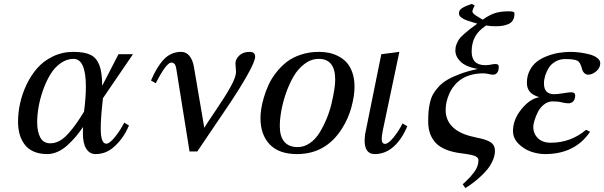

<svg xmlns="http://www.w3.org/2000/svg" viewBox="-20 -763 3040 966"><path d="M498 -269Q486.8 -171.9 486.8 -116.2Q486.8 -40 515.1 -40Q530.8 -40 557.6 -72.8Q584.5 -105.5 605 -146L628.9 -131.8Q598.6 -59.6 543.9 -16.1Q507.3 12.2 460 12.2Q430.7 12.2 413.1 -16.1Q397 -42.5 397 -94.2Q397 -114.3 397.9 -124Q378.9 -96.7 361.1 -75.4Q343.3 -54.2 319.8 -32.7Q296.4 -11.2 270.3 0.5Q244.1 12.2 217.8 12.2Q178.2 12.2 149.2 -0.7Q120.1 -13.7 103.3 -36.9Q86.4 -60.1 78.6 -88.4Q70.8 -116.7 70.8 -150.9Q70.8 -195.8 81.1 -243.2Q91.3 -290.5 113.5 -337.2Q135.7 -383.8 167.5 -420.2Q199.2 -456.5 246.3 -479.2Q293.5 -502 349.1 -502Q404.8 -502 435.3 -487.1Q465.8 -472.2 480 -435.3Q494.1 -398.4 494.1 -331.1L576.2 -490.2H648.9ZM402.8 -201.2Q412.1 -273.4 412.1 -326.2Q412.1 -466.8 350.1 -466.8Q315.4 -466.8 284.7 -444.8Q253.9 -422.9 232.9 -387.9Q211.9 -353 196.8 -310.3Q181.6 -267.6 174.3 -225.8Q167 -184.1 167 -147.9Q167 -101.1 182.6 -71.5Q198.2 -42 232.9 -42Q256.8 -42 279.3 -54.2Q301.8 -66.4 323.7 -91.1Q345.7 -115.7 362.8 -139.9Q379.9 -164.1 402.8 -201.2Z M763.7 -344.2 739.7 -357.9Q769 -427.2 804.7 -464.6Q840.3 -502 891.6 -502Q917.5 -502 933.8 -481Q950.2 -460 955.6 -426.8L1007.8 -120.1Q1020 -140.6 1067.1 -210Q1114.3 -279.3 1140.9 -327.6Q1167.5 -376 1167.5 -400.9L1164.6 -443.8Q1164.6 -464.8 1183.6 -483.4Q1202.6 -502 1235.8 -502Q1263.7 -502 1263.7 -478Q1263.7 -454.6 1224.6 -385.5Q1185.5 -316.4 1140.1 -248.5Q1094.7 -180.7 1040.3 -101.1Q985.8 -21.5 972.7 -1H933.6L870.6 -394Q870.1 -397.5 869.1 -403.6Q868.2 -409.7 867.7 -412.6Q867.2 -415.5 866.2 -420.7Q865.2 -425.8 864.3 -428.5Q863.3 -431.2 861.8 -435.1Q860.4 -439 858.4 -440.9Q856.4 -442.9 854 -444.8Q851.6 -446.8 848.6 -447.5Q845.7 -448.2 841.8 -448.2Q816.9 -448.2 763.7 -344.2Z M1290.5 -168.9Q1290.5 -189 1294.2 -214.4Q1297.9 -239.7 1307.4 -272.2Q1316.9 -304.7 1331.3 -336.2Q1345.7 -367.7 1369.4 -397.9Q1393.1 -428.2 1422.4 -451.2Q1451.7 -474.1 1493.7 -488Q1535.6 -502 1584.5 -502Q1610.4 -502 1634.3 -497.3Q1658.2 -492.7 1682.4 -480.2Q1706.5 -467.8 1724.1 -448.5Q1741.7 -429.2 1752.7 -398.2Q1763.7 -367.2 1763.7 -327.1Q1763.7 -281.2 1748 -223.6Q1732.4 -166 1700.7 -116.2Q1619.6 12.2 1474.6 12.2Q1383.3 12.2 1336.9 -36.6Q1290.5 -85.4 1290.5 -168.9ZM1387.7 -128.9Q1387.7 -76.2 1410.6 -49.6Q1433.6 -22.9 1477.5 -22.9Q1510.3 -22.9 1539.1 -43Q1567.9 -63 1587.6 -95.2Q1607.4 -127.4 1623.3 -165.8Q1639.2 -204.1 1648.2 -242.7Q1657.2 -281.2 1661.9 -311.8Q1666.5 -342.3 1666.5 -361.8Q1666.5 -466.8 1583.5 -466.8Q1545.9 -466.8 1512.7 -441.9Q1479.5 -417 1457.3 -378.9Q1435.1 -340.8 1418.9 -294.4Q1402.8 -248 1395.3 -205.3Q1387.7 -162.6 1387.7 -128.9Z M1989.3 -502 1906.2 -107.9Q1900.4 -77.6 1900.4 -64.9Q1900.4 -39.1 1917.5 -39.1Q1933.1 -39.1 1959 -70.3Q1984.9 -101.6 2005.4 -142.1L2029.3 -127.9Q2002 -62.5 1960.2 -25.1Q1918.5 12.2 1865.2 12.2Q1814.5 12.2 1814.5 -57.1Q1814.5 -67.4 1816.4 -85L1898.4 -490.2Z M2412.1 -394Q2378.9 -394 2351.1 -386.5Q2323.2 -378.9 2304.2 -366.7Q2285.2 -354.5 2270.3 -337.9Q2255.4 -321.3 2246.6 -304.2Q2237.8 -287.1 2231.9 -268.8Q2226.1 -250.5 2224.1 -236.1Q2222.2 -221.7 2222.2 -209Q2222.2 -157.2 2259.3 -122.3Q2296.4 -87.4 2368.2 -73.2L2377 -70.8Q2399.4 -66.4 2413.8 -62.3Q2428.2 -58.1 2442.4 -50.8Q2456.5 -43.5 2463.4 -31.7Q2470.2 -20 2470.2 -3.9Q2470.2 19.5 2459.2 44.4Q2448.2 69.3 2432.1 89.1Q2416 108.9 2394.5 128.2Q2373 147.5 2355.7 160.2Q2338.4 172.9 2321.3 183.1L2308.1 164.1Q2310.1 162.1 2324.5 148.7Q2338.9 135.3 2346.4 126.7Q2354 118.2 2365.2 103.5Q2376.5 88.9 2381.8 73.7Q2387.2 58.6 2387.2 43Q2387.2 39.1 2385.7 35.6Q2384.3 32.2 2380.9 29.3Q2377.4 26.4 2374.3 24.2Q2371.1 22 2365 20.3Q2358.9 18.6 2354.5 17.3Q2350.1 16.1 2342.5 14.6Q2335 13.2 2330.3 12.5Q2325.7 11.7 2317.1 10.5Q2308.6 9.3 2304.2 8.8Q2211.9 -2.4 2173.1 -43.2Q2134.3 -84 2134.3 -150.9Q2134.3 -180.2 2136 -201.4Q2137.7 -222.7 2143.6 -247.6Q2149.4 -272.5 2159.9 -290.8Q2170.4 -309.1 2188.7 -328.6Q2207 -348.1 2233.2 -363Q2259.3 -377.9 2297.1 -391.8Q2335 -405.8 2383.3 -416Q2323.2 -427.2 2297.1 -452.9Q2271 -478.5 2271 -509.8Q2271 -525.9 2276.9 -540.5Q2282.7 -555.2 2289.6 -565.4Q2296.4 -575.7 2314.2 -591.3Q2332 -606.9 2343 -615.5Q2354 -624 2381.3 -644Q2361.8 -649.9 2353.8 -652.3Q2345.7 -654.8 2332 -659.4Q2318.4 -664.1 2313 -667.2Q2307.6 -670.4 2300.8 -675.3Q2293.9 -680.2 2291.5 -685.3Q2289.1 -690.4 2289.1 -696.8Q2289.1 -712.4 2305.4 -722.7Q2321.8 -732.9 2353 -743.2L2368.2 -735.8Q2356.9 -711.9 2356.9 -708Q2356.9 -703.1 2358.6 -699.5Q2360.4 -695.8 2365.7 -691.4Q2371.1 -687 2375.2 -684.3Q2379.4 -681.6 2390.4 -675Q2401.4 -668.5 2408.2 -664.1Q2447.3 -690.9 2475.3 -698.5Q2503.4 -706.1 2541 -706.1Q2556.6 -706.1 2562.5 -703.4Q2568.4 -700.7 2568.4 -693.8Q2568.4 -674.3 2560.3 -661.1Q2552.2 -647.9 2537.6 -641.8Q2522.9 -635.7 2507.8 -633.3Q2492.7 -630.9 2473.1 -630.9Q2445.3 -630.9 2426.3 -634.8Q2386.7 -609.4 2369.9 -577.6Q2353 -545.9 2353 -503.9Q2353 -435.1 2421.4 -435.1Q2437.5 -435.1 2450.2 -438Q2462.9 -440.9 2472.2 -440.9Q2481.4 -440.9 2485.4 -437.7Q2489.3 -434.6 2489.3 -425.8Q2489.3 -407.7 2481.7 -397.5Q2474.1 -387.2 2460 -387.2Q2453.1 -387.2 2438.2 -390.6Q2423.3 -394 2412.1 -394Z M2948.7 -100.1Q2873.5 12.2 2722.2 12.2Q2687.5 12.2 2651.9 0Q2616.2 -12.2 2588.6 -39.8Q2561 -67.4 2561 -104Q2561 -161.6 2604 -214.4Q2647 -267.1 2693.8 -273.9Q2660.6 -283.7 2645.8 -301.3Q2630.9 -318.8 2630.9 -346.2Q2630.9 -380.9 2645.3 -408.7Q2659.7 -436.5 2681.9 -453.4Q2704.1 -470.2 2733.9 -481.4Q2763.7 -492.7 2791.7 -497.1Q2819.8 -501.5 2848.1 -502Q2872.6 -502 2897.5 -498.8Q2922.4 -495.6 2946.3 -489.3Q2970.2 -482.9 2985.1 -471.4Q3000 -460 3000 -444.8Q3000 -421.4 2979.7 -404.3Q2959.5 -387.2 2939 -387.2Q2927.7 -387.2 2919.4 -395.8Q2911.1 -404.3 2908.7 -415Q2900.4 -449.2 2885 -457.5Q2869.6 -465.8 2823.7 -465.8Q2796.9 -465.8 2775.1 -453.6Q2753.4 -441.4 2741.5 -422.4Q2729.5 -403.3 2723.1 -382.8Q2716.8 -362.3 2716.8 -342.8Q2716.8 -289.1 2768.1 -289.1Q2784.2 -289.1 2814 -293.9Q2843.8 -298.8 2853 -298.8Q2874 -298.8 2874 -283.2Q2874 -263.7 2864.5 -253.4Q2855 -243.2 2839.8 -243.2Q2825.2 -243.2 2806.6 -248Q2788.1 -252.9 2760.7 -252.9Q2736.8 -252.9 2716.8 -237.1Q2696.8 -221.2 2685.8 -198.7Q2674.8 -176.3 2668.9 -156.5Q2663.1 -136.7 2663.1 -125Q2663.1 -90.3 2686.5 -67.6Q2710 -44.9 2751 -44.9Q2851.6 -44.9 2928.7 -109.9Z"/></svg>

Font: Linguistics Pro
Style: Italic
Weight: 400
Italic angle: -12°
Designer: Stefan Peev, Context Ltd
Foundry: Stefan Peev, Context Ltd
Version: Version 001.000